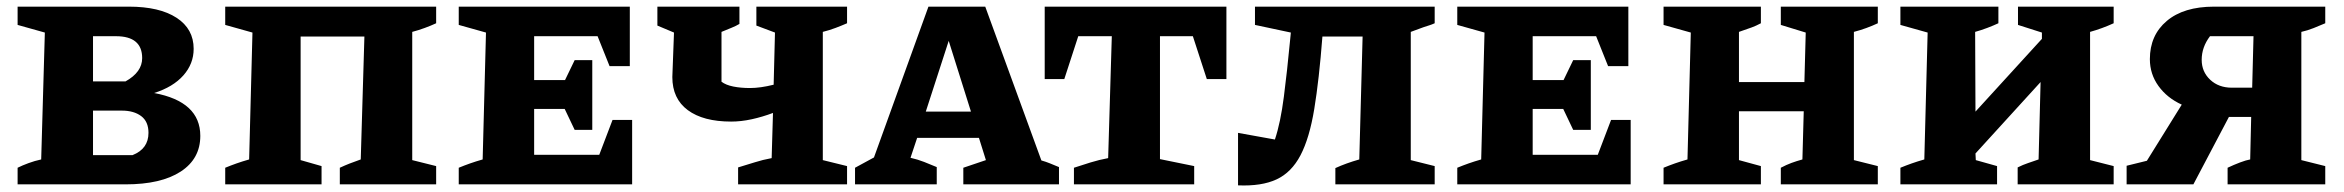

<svg xmlns="http://www.w3.org/2000/svg" viewBox="-20 -555 7055 578"><path d="M444 -275Q583 -249 583 -146Q583 -77 524 -38.5Q465 0 358 0H33V-50Q47 -57 66 -64Q85 -71 104 -75L115 -457L33 -480V-535H368Q460 -535 511.5 -501.5Q563 -468 563 -408Q563 -363 532 -328Q501 -293 444 -275ZM329 -446H260V-310H358Q408 -338 408 -380Q408 -446 329 -446ZM347 -222H260V-88H379Q427 -107 427 -155Q427 -189 405 -205.5Q383 -222 347 -222Z M885 -445V-73L948 -55V0H658V-50Q675 -57 692 -63Q709 -69 730 -75L740 -457L658 -480V-535H1293V-485Q1278 -478 1259 -471Q1240 -464 1221 -459V-73L1293 -55V0H1003V-50Q1018 -57 1032 -62.5Q1046 -68 1066 -75L1077 -445Z M1824 -194H1883V0H1361V-50Q1378 -57 1395 -63Q1412 -69 1433 -75L1443 -457L1361 -480V-535H1876V-356H1815L1779 -446H1588V-314H1681L1710 -374H1763V-164H1710L1680 -227H1588V-89H1784Z M2202 0V-51Q2229 -59 2252.5 -66.5Q2276 -74 2303 -79L2307 -215Q2275 -203 2243 -196Q2211 -189 2181 -189Q2097 -189 2050.5 -223.5Q2004 -258 2004 -323L2009 -457L1959 -478V-535H2206V-483Q2196 -477 2182.5 -471.5Q2169 -466 2152 -459V-309Q2165 -299 2187.5 -294.5Q2210 -290 2238 -290Q2269 -290 2309 -300L2313 -457L2257 -478V-535H2530V-485Q2514 -478 2495.5 -471Q2477 -464 2457 -459V-73L2530 -55V0Z M3115 -72Q3129 -68 3140 -63.5Q3151 -59 3168 -52V0H2880V-50L2948 -73L2927 -140H2741L2721 -80Q2743 -75 2762 -67.5Q2781 -60 2800 -52V0H2554V-50L2611 -81L2775 -535H2946ZM2767 -219H2903L2836 -432Z M3672 -535V-317H3613L3571 -446H3472V-76L3575 -55V0H3213V-50Q3237 -58 3263 -66Q3289 -74 3316 -79L3327 -446H3226L3184 -317H3125V-535Z M3707 3V-155L3818 -135Q3835 -186 3845 -264Q3855 -342 3863 -427L3866 -457L3758 -480V-535H4299V-485Q4290 -481 4283.5 -479Q4277 -477 4265 -473Q4253 -469 4227 -459V-73L4299 -55V0H4000V-49Q4033 -64 4072 -75L4082 -445H3961Q3951 -315 3936.5 -227Q3922 -139 3895 -87.5Q3868 -36 3823 -15Q3778 6 3707 3Z M4830 -194H4889V0H4367V-50Q4384 -57 4401 -63Q4418 -69 4439 -75L4449 -457L4367 -480V-535H4882V-356H4821L4785 -446H4594V-314H4687L4716 -374H4769V-164H4716L4686 -227H4594V-89H4790Z M4988 0V-50Q5005 -57 5022 -63Q5039 -69 5060 -75L5070 -457L4988 -480V-535H5281V-485Q5266 -477 5253.5 -472.5Q5241 -468 5215 -459V-308H5412L5416 -457L5341 -480V-535H5633V-485Q5599 -469 5561 -459V-73L5633 -55V0H5341V-50Q5358 -59 5373 -64.5Q5388 -70 5406 -75L5410 -220H5215V-73L5281 -55V0Z M5701 0V-50Q5718 -57 5735 -63Q5752 -69 5773 -75L5783 -457L5701 -480V-535H5996V-485Q5981 -478 5962.5 -471Q5944 -464 5926 -459L5927 -219L6127 -438V-457L6055 -480V-535H6343V-485Q6308 -469 6272 -459V-73L6343 -55V0H6054V-51Q6070 -59 6085 -64Q6100 -69 6117 -75L6123 -308L5927 -93L5928 -73L5992 -55V0Z M6382 0V-56L6443 -71L6548 -240Q6504 -260 6478 -296Q6452 -332 6452 -377Q6452 -449 6503 -492Q6554 -535 6645 -535H6980V-485Q6964 -478 6945 -470.5Q6926 -463 6908 -459V-73L6980 -55V0H6686V-50Q6705 -59 6723.5 -66Q6742 -73 6754 -75L6757 -203H6690L6583 0ZM6699 -291H6760L6764 -446H6633Q6608 -413 6608 -375Q6608 -339 6633.5 -315Q6659 -291 6699 -291Z"/></svg>

Font: Piazzolla SC
Style: Bold
Weight: 700
Designer: Juan Pablo del Peral
Foundry: Huerta Tipografica
Version: Version 1.330